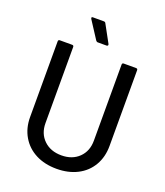

<svg xmlns="http://www.w3.org/2000/svg" viewBox="-160 -999 961 1115"><g transform="rotate(20 320.5 -441.5)"><path d="M75 -222V-690Q75 -700 85 -700H161Q171 -700 171 -690V-220Q171 -155 212.5 -115Q254 -75 321 -75Q388 -75 429 -115Q470 -155 470 -220V-690Q470 -700 480 -700H556Q566 -700 566 -690V-222Q566 -154 535.5 -101.5Q505 -49 449.5 -20.5Q394 8 321 8Q248 8 192.5 -20.5Q137 -49 106 -101.5Q75 -154 75 -222ZM359 -771Q359 -768 356.5 -766Q354 -764 350 -764H296Q289 -764 284 -771L214 -879Q212 -883 212 -885Q212 -891 220 -891H287Q296 -891 299 -884L358 -776Q359 -774 359 -771Z"/></g></svg>

Font: Amber EN Medium
Style: Regular
Weight: 500
Designer: Jeremy Tribby
Foundry: Tribby Type Co.
Version: Version 1.403 November 24, 2021